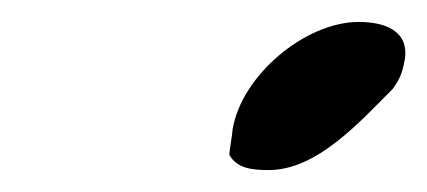

<svg xmlns="http://www.w3.org/2000/svg" viewBox="-20 -761 389 175"><path d="M189 -620C196 -607 211 -606 225 -606C269 -606 308 -650 338 -680C346 -691 347 -697 349 -707C353 -734 329 -741 307 -741C258 -741 200 -692 192 -643C192 -640 189 -623 189 -620Z"/></svg>

Font: Asimov Print
Style: Regular
Weight: 500
Designer: Google
Version: Version 2.000980: 2014